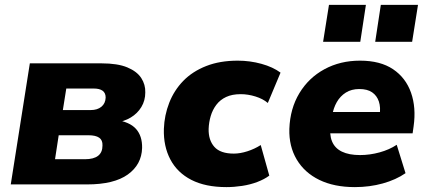

<svg xmlns="http://www.w3.org/2000/svg" viewBox="-20 -754 1751 785"><path d="M24 0 102 -495H395Q461 -495 500.5 -478.5Q540 -462 557.5 -435Q575 -408 574 -376Q574 -343 558 -316.5Q542 -290 514.5 -273.5Q487 -257 450 -252L452 -264Q510 -256 536 -227Q562 -198 561 -149Q559 -81 502.5 -40.5Q446 0 336 0ZM205 -103H327Q363 -103 381 -117Q399 -131 399 -159Q400 -181 385.5 -191Q371 -201 342 -201H220ZM237 -304H351Q378 -304 394.5 -317.5Q411 -331 412 -355Q412 -374 399.5 -383Q387 -392 364 -392H251Z M906 11Q820 11 762.5 -18.5Q705 -48 676.5 -102Q648 -156 650 -227Q652 -283 672 -334Q692 -385 729.5 -423.5Q767 -462 823 -484Q879 -506 952 -506Q1002 -506 1049 -493Q1096 -480 1127 -457L1075 -333Q1055 -350 1024.5 -359.5Q994 -369 964 -369Q929 -369 904.5 -357.5Q880 -346 864.5 -325.5Q849 -305 841.5 -279.5Q834 -254 833 -227Q832 -181 856.5 -153.5Q881 -126 936 -126Q962 -126 991.5 -135.5Q1021 -145 1046 -161L1081 -36Q1061 -21 1032 -10Q1003 1 970 6Q937 11 906 11Z M1431 11Q1346 11 1285.5 -18.5Q1225 -48 1193 -102Q1161 -156 1163 -227Q1166 -310 1204 -373Q1242 -436 1306.5 -471Q1371 -506 1452 -506Q1535 -506 1587 -471Q1639 -436 1660.5 -375Q1682 -314 1671 -237L1667 -209H1308L1321 -296H1547L1532 -283Q1537 -315 1529 -339Q1521 -363 1501.5 -376.5Q1482 -390 1449 -390Q1417 -390 1394 -375.5Q1371 -361 1357 -336.5Q1343 -312 1338 -281L1332 -245Q1326 -204 1337.5 -176Q1349 -148 1378 -134Q1407 -120 1452 -120Q1492 -120 1532 -131Q1572 -142 1602 -162L1638 -46Q1599 -19 1545 -4Q1491 11 1431 11ZM1514 -583 1537 -734H1689L1665 -583ZM1301 -583 1325 -734H1476L1453 -583Z"/></svg>

Font: Nunito Sans 11pt Black
Style: Italic
Weight: 900
Italic angle: -9°
Version: Version 3.101;gftools[0.9.27]